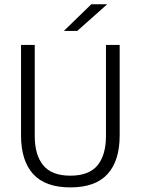

<svg xmlns="http://www.w3.org/2000/svg" viewBox="-20 -844 642 876"><path d="M301 11Q186.5 11 131.2 -50Q76 -111 76 -225.5V-639H138.5V-224Q138.5 -136.5 177.5 -89.5Q216.5 -42.5 301 -42.5Q386 -42.5 424.8 -89.5Q463.5 -136.5 463.5 -224V-639H526V-225.5Q526 -111 470.8 -50Q415.5 11 301 11ZM396.5 -824.5H468V-823.5L332.5 -703H272.5V-704Z"/></svg>

Font: Anek Telugu Light
Style: Regular
Weight: 300
Version: Version 1.003